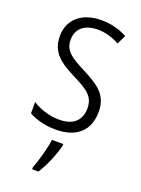

<svg xmlns="http://www.w3.org/2000/svg" viewBox="-145 -608 658 894"><g transform="rotate(20 184.0 -160.5)"><path d="M332 -136C332 -223 276 -255 201 -294C129 -331 94 -353 94 -408C94 -463 134 -495 198 -495C236 -495 276 -483 305 -465L327 -510C291 -530 247 -542 199 -542C100 -542 41 -487 41 -407C41 -322 95 -289 172 -250C242 -215 277 -191 277 -134C277 -75 242 -39 170 -39C121 -39 72 -56 38 -78V-22C68 -5 114 10 171 10C275 10 332 -44 332 -136ZM228 70V61H172C167 102 146 176 132 211V221H163C191 178 216 117 228 70Z"/></g></svg>

Font: Noto Sans Thai Cond Light
Style: Regular
Weight: 300
Width: 3
Designer: Monotype Design Team
Foundry: Monotype Imaging Inc.
Version: Version 2.002